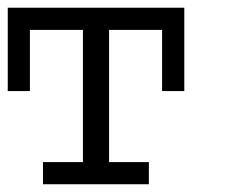

<svg xmlns="http://www.w3.org/2000/svg" viewBox="-20 -475 586 495"><path d="M455.1 -240.2H397.9V-397.9H261.2V-57.1H363.8V0H90.8V-57.1H193.8V-397.9H57.1V-240.2H0V-455.1H455.1Z"/></svg>

Font: Anonymous Pro
Style: Regular
Weight: 400
Monospace: yes
Designer: Mark Simonson
Version: Version 1.002